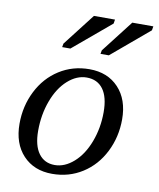

<svg xmlns="http://www.w3.org/2000/svg" viewBox="-81 -769 696 843"><g transform="rotate(10 267.0 -347.5)"><path d="M115.7 -166Q115.7 -100.1 141.4 -65.2Q167 -30.3 212.9 -30.3Q257.3 -30.3 297.6 -65.9Q337.9 -101.6 361.3 -163.3Q384.8 -225.1 384.8 -295.9Q384.8 -363.3 359.1 -398.2Q333.5 -433.1 285.6 -433.1Q241.2 -433.1 201.4 -397.5Q161.6 -361.8 138.7 -300Q115.7 -238.3 115.7 -166ZM208.5 9.8Q127.4 9.8 78.6 -42.2Q29.8 -94.2 29.8 -182.6Q29.8 -261.2 63.5 -328.1Q97.2 -395 157 -433.1Q216.8 -471.2 291.5 -471.2Q372.6 -471.2 421.4 -419.2Q470.2 -367.2 470.2 -278.8Q470.2 -200.2 436.5 -133.3Q402.8 -66.4 343 -28.3Q283.2 9.8 208.5 9.8ZM155.8 -545.9 158.7 -562 269.5 -705.1H363.3L360.4 -687L192.4 -545.9ZM326.7 -545.9 329.6 -562 440.4 -705.1H534.2L531.2 -687L363.8 -545.9Z"/></g></svg>

Font: Tinos
Style: Italic
Weight: 400
Italic angle: -16.333°
Designer: Steve Matteson
Foundry: Monotype Imaging Inc.
Version: Version 1.32